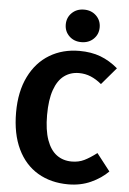

<svg xmlns="http://www.w3.org/2000/svg" viewBox="-62 -980 698 1042"><g transform="rotate(5 287.0 -459.0)"><path d="M347.6 -710Q412.6 -710 462.9 -691Q513.2 -672 558.4 -633.6L479.4 -540.8Q450.4 -565 420.3 -577.5Q390.2 -590 356 -590Q310 -590 275.4 -564.6Q240.8 -539.2 221.8 -485.2Q202.8 -431.2 202.8 -348Q202.8 -266.4 221.9 -212.8Q241 -159.2 275.7 -133.7Q310.4 -108.2 358 -108.2Q395.4 -108.2 425.6 -122.9Q455.8 -137.6 493.2 -166.2L566.4 -72.2Q528.4 -33.8 472.7 -8.5Q417 16.8 349.6 16.8Q254.8 16.8 183.6 -25.3Q112.4 -67.4 73.2 -149.4Q34 -231.4 34 -348Q34 -461.6 74.4 -543.3Q114.8 -625 185.8 -667.5Q256.8 -710 347.6 -710ZM353.2 -935.4Q393.6 -935.4 419.7 -909.9Q445.8 -884.4 445.8 -846.6Q445.8 -808.8 419.7 -783.5Q393.6 -758.2 353.2 -758.2Q313.2 -758.2 287.1 -783.5Q261 -808.8 261 -846.6Q261 -884.4 287.1 -909.9Q313.2 -935.4 353.2 -935.4Z"/></g></svg>

Font: Firava
Style: Regular
Weight: 400
Designer: Carrois Corporate & Edenspiekermann AG
Foundry: Greg Finn Gibson
Version: Version 5.000